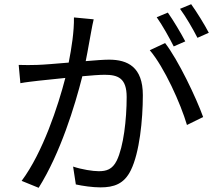

<svg xmlns="http://www.w3.org/2000/svg" viewBox="-20 -866 1040 914"><path d="M974 -710C955 -747 916 -810 890 -846L837 -824C865 -786 898 -729 920 -686ZM862 -669C841 -709 804 -771 779 -806L726 -784C753 -746 787 -685 807 -645ZM332 -783C333 -716 321 -639 307 -568C247 -563 190 -558 157 -557C125 -556 100 -556 69 -557L77 -470C102 -475 142 -479 166 -482C192 -485 239 -490 291 -495C257 -363 184 -140 83 -5L164 28C268 -138 336 -361 372 -503C415 -507 454 -510 478 -510C542 -510 583 -494 583 -404C583 -297 568 -168 536 -102C515 -59 486 -51 450 -51C422 -51 370 -59 328 -73L341 12C373 19 420 26 458 26C522 26 571 10 603 -56C644 -139 660 -295 660 -413C660 -547 588 -582 499 -582C475 -582 434 -579 388 -575C399 -628 408 -686 414 -715C417 -735 422 -755 426 -774ZM693 -627C762 -546 840 -373 870 -271L947 -309C914 -401 828 -581 766 -661Z"/></svg>

Font: Noto Sans CJK JP Regular
Style: Regular
Weight: 400
Designer: Ryoko NISHIZUKA (kana & ideographs); Paul D. Hunt (Latin, Greek & Cyrillic); Wenlong ZHANG (bopomofo); Sandoll Communica
Foundry: Adobe Systems Incorporated
Version: Version 1.001;PS 1.001;hotconv 1.0.78;makeotf.lib2.5.61930